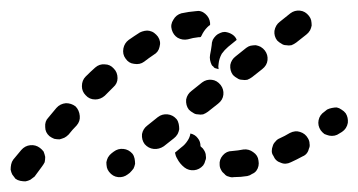

<svg xmlns="http://www.w3.org/2000/svg" viewBox="-43 -304 674 361"><path d="M42 -9Q41 -14 39 -19Q36 -23 32 -26Q24 -32 14 -31Q4 -30 -3 -22L-18 -4Q-21 0 -22 5Q-23 10 -23 15Q-22 20 -20 24Q-17 28 -14 32Q-10 35 -5 36Q0 37 5 37Q10 36 14 34Q18 31 22 28L36 9Q39 5 41 1Q42 -4 42 -9ZM439 17Q442 13 443 8Q444 3 443 -2Q442 -12 433 -18Q425 -24 415 -23Q405 -21 393 -20Q383 -20 376 -12Q369 -4 370 6Q370 11 373 16Q375 20 379 23Q382 27 387 28Q392 30 397 29Q410 29 422 27Q427 26 431 23Q436 21 439 17ZM157 1Q157 6 158 11Q159 15 162 19Q169 28 179 29Q189 30 197 24L201 21Q205 17 208 13Q210 9 211 4Q211 -1 210 -6Q209 -11 206 -15Q199 -23 189 -24Q179 -25 171 -19L167 -16Q163 -13 160 -8Q158 -4 157 1ZM334 -29Q335 -28 335 -28Q339 -25 341 -21Q344 -16 344 -11Q345 -6 343 -2Q342 3 339 7Q332 15 322 16Q312 17 304 11Q295 4 290 -6Q287 -11 286 -17L298 -27Q305 -32 310 -40Q314 -46 315 -53Q324 -51 329 -44Q334 -38 334 -29ZM538 -25Q540 -29 539 -34Q539 -39 536 -44Q531 -53 521 -56Q512 -59 502 -54Q492 -48 483 -44Q478 -42 475 -38Q471 -34 470 -30Q468 -25 468 -20Q468 -15 471 -11Q475 -1 485 2Q494 6 504 1Q515 -4 526 -10Q531 -12 534 -16Q537 -20 538 -25ZM229 -33Q236 -25 246 -24Q256 -23 265 -29L284 -44Q288 -47 291 -52Q293 -56 294 -61Q294 -66 293 -71Q292 -76 289 -80Q282 -88 272 -89Q262 -90 254 -84L234 -68Q226 -62 224 -52Q223 -41 229 -33ZM99 -104Q91 -110 81 -110Q70 -109 63 -101Q56 -93 48 -83Q41 -76 42 -65Q42 -55 50 -48Q54 -45 59 -43Q64 -42 69 -42Q73 -43 78 -45Q82 -47 86 -51Q93 -60 101 -68Q108 -76 107 -86Q106 -97 99 -104ZM607 -91Q604 -95 599 -98Q595 -101 590 -102Q586 -102 581 -101Q576 -100 572 -98L567 -94Q558 -88 556 -78Q554 -68 560 -59Q563 -55 567 -52Q572 -50 576 -49Q581 -48 586 -49Q591 -50 595 -53L600 -56Q609 -62 611 -73Q612 -83 607 -91ZM312 -98Q316 -94 320 -92Q324 -89 329 -89Q334 -88 339 -89Q344 -91 348 -94L367 -109Q376 -116 377 -126Q378 -136 372 -144Q365 -153 355 -154Q345 -155 337 -149L317 -133Q309 -127 307 -117Q306 -106 312 -98ZM171 -175Q164 -183 154 -183Q144 -184 136 -177Q127 -169 118 -160Q111 -153 111 -142Q111 -132 118 -125Q125 -117 136 -117Q146 -117 154 -124Q162 -132 170 -140Q178 -147 178 -157Q178 -168 171 -175ZM395 -163Q399 -159 403 -157Q407 -154 412 -154Q417 -153 422 -154Q427 -156 431 -159L450 -174Q459 -181 460 -191Q461 -201 455 -209Q452 -213 447 -216Q443 -218 438 -219Q433 -219 428 -218Q424 -217 420 -214L400 -198Q392 -192 390 -182Q389 -171 395 -163ZM352 -201Q354 -211 355 -219Q355 -224 357 -229Q359 -233 363 -237Q366 -240 371 -242Q375 -244 380 -244Q388 -243 394 -239Q400 -235 402 -229L386 -216Q379 -210 374 -203Q369 -194 368 -184Q367 -179 368 -174Q365 -175 361 -176Q359 -177 358 -179Q356 -180 355 -182Q353 -186 352 -191Q351 -196 352 -201ZM254 -235Q251 -239 247 -242Q243 -245 238 -246Q234 -247 229 -246Q224 -245 220 -243Q209 -236 199 -229Q191 -223 189 -213Q187 -202 193 -194Q199 -185 209 -184Q220 -182 228 -188Q237 -195 246 -201Q255 -206 257 -216Q260 -226 254 -235ZM478 -228Q482 -224 486 -222Q490 -219 495 -219Q500 -218 505 -219Q510 -221 514 -224L533 -239Q537 -242 540 -247Q542 -251 543 -256Q543 -261 542 -266Q541 -270 538 -274Q531 -283 521 -284Q511 -285 503 -279L483 -263Q475 -257 473 -246Q472 -236 478 -228ZM291 -233Q283 -238 280 -248Q277 -258 283 -267Q288 -276 298 -279Q312 -282 325 -283Q335 -285 343 -278Q351 -271 352 -261Q352 -260 352 -259Q352 -258 352 -257Q350 -256 347 -253Q340 -246 336 -237Q335 -236 335 -235Q334 -234 332 -234Q331 -234 330 -234Q320 -233 310 -230Q300 -228 291 -233Z"/></svg>

Font: FRB American Cursive Guidelines Dashed Black
Style: Bold Italic
Weight: 900
Italic angle: -25°
Version: Version 2.0;Modular Font Editor K font №1